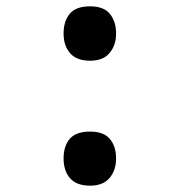

<svg xmlns="http://www.w3.org/2000/svg" viewBox="-20 -575 570 607"><path d="M265 -383Q222 -383 201.5 -407Q181 -431 181 -469Q181 -508 200.5 -531.5Q220 -555 265 -555Q308 -555 327.5 -531Q347 -507 347 -469Q347 -432 326.5 -407.5Q306 -383 265 -383ZM265 12Q222 12 201.5 -11.5Q181 -35 181 -74Q181 -113 200.5 -136Q220 -159 265 -159Q308 -159 327.5 -135.5Q347 -112 347 -74Q347 -37 326.5 -12.5Q306 12 265 12Z"/></svg>

Font: Noto Sans Mono Condensed
Style: Bold
Weight: 700
Width: 3
Designer: Monotype Design Team
Foundry: Monotype Imaging Inc.
Version: Version 2.014